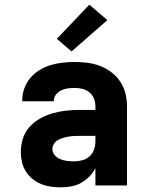

<svg xmlns="http://www.w3.org/2000/svg" viewBox="-20 -793 640 821"><path d="M240 8Q219 8 197.5 5Q176 2 156 -6Q136 -14 119 -28Q102 -42 90.5 -60Q79 -78 74 -99.5Q69 -121 69 -142Q69 -172 78 -200.5Q87 -229 106.5 -250.5Q126 -272 152 -286.5Q178 -301 206.5 -309Q235 -317 264 -320Q293 -323 322 -323H388V-338Q388 -355 382 -371Q376 -387 362.5 -398Q349 -409 332.5 -413Q316 -417 299 -417Q284 -417 269.5 -415Q255 -413 241.5 -406.5Q228 -400 219 -388Q210 -376 210 -361V-360H75V-364Q75 -390 84 -415Q93 -440 109.5 -459.5Q126 -479 148.5 -493Q171 -507 196 -514.5Q221 -522 247 -525Q273 -528 299 -528Q327 -528 354.5 -524.5Q382 -521 408 -511Q434 -501 456.5 -484Q479 -467 494.5 -443.5Q510 -420 516.5 -393Q523 -366 523 -338V0H388V-74Q378 -54 362 -38Q346 -22 326.5 -11Q307 0 285 4Q263 8 240 8ZM295 -103Q313 -103 331 -107.5Q349 -112 362.5 -124Q376 -136 382 -153.5Q388 -171 388 -189V-212H322Q310 -212 298 -211.5Q286 -211 274 -209Q262 -207 250.5 -203.5Q239 -200 228.5 -194.5Q218 -189 211 -178.5Q204 -168 204 -156Q204 -141 214 -129.5Q224 -118 237.5 -112.5Q251 -107 266 -105Q281 -103 295 -103ZM286 -573 223 -627 362 -773 439 -707Z"/></svg>

Font: Iosevka Aile Heavy
Style: Regular
Weight: 900
Designer: Belleve Invis
Foundry: Belleve Invis
Version: Version 31.1.0; ttfautohint (v1.8.4)